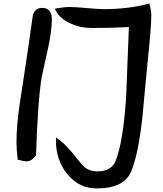

<svg xmlns="http://www.w3.org/2000/svg" viewBox="-20 -842 909 1071"><path d="M213 -414Q191 -285 181 24Q156 58 129 58Q113 58 79 49Q72 -5 72 -51Q72 -137 89 -256Q105 -357 120 -459Q133 -542 161 -742Q168 -798 214 -798Q269 -798 269 -734Q269 -668 248 -573Q214 -419 213 -414ZM520 209Q418 209 352 125Q292 48 292 -57Q292 -66 293 -75Q348 -38 409 42Q439 81 456 94Q484 114 522 114Q602 114 625 55Q668 -52 684 -309Q692 -500 699 -691Q599 -686 489 -686Q427 -686 371 -712Q307 -742 286 -794Q339 -803 367 -803Q400 -803 464 -797Q528 -791 560 -791Q696 -791 813 -822Q824 -784 824 -759Q824 -691 804 -503Q789 -345 774 -186Q751 23 711 116Q671 209 520 209Z"/></svg>

Font: Wortlaut AH
Style: SemiBold
Weight: 600
Designer: Andreas Höfeld
Foundry: Fontgrube AH
Version: Version 2.59